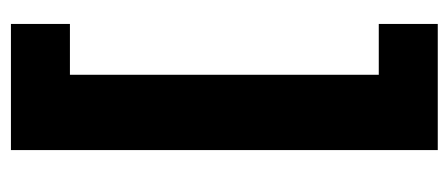

<svg xmlns="http://www.w3.org/2000/svg" viewBox="-260 -456 840 360"><g transform="rotate(-90 160.0 -276.0)"><path d="M58.6 124.8V-675.5H295.1V-564.9H199.8V14.2H295.1V124.8Z"/></g></svg>

Font: Anek Tamil Medium
Style: Regular
Weight: 500
Designer: Aadarsh Rajan (Tamil), Yesha Goshar (Latin)
Foundry: Ek Type
Version: Version 1.003